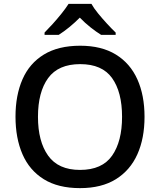

<svg xmlns="http://www.w3.org/2000/svg" viewBox="-20 -961 826 991"><path d="M726 -358Q726 -247 689 -164.5Q652 -82 578 -36Q504 10 393 10Q280 10 206 -36Q132 -82 96 -165Q60 -248 60 -359Q60 -469 96 -551.5Q132 -634 206.5 -679.5Q281 -725 394 -725Q504 -725 578 -679.5Q652 -634 689 -551.5Q726 -469 726 -358ZM176 -358Q176 -231 228.5 -157.5Q281 -84 393 -84Q507 -84 558.5 -157.5Q610 -231 610 -358Q610 -486 558.5 -558Q507 -630 394 -630Q281 -630 228.5 -558Q176 -486 176 -358ZM452 -941Q464 -919 486.5 -891.5Q509 -864 533.5 -837.5Q558 -811 577 -793V-781H502Q476 -797 447 -820Q418 -843 392 -870Q338 -816 283 -781H210V-793Q229 -812 252.5 -838Q276 -864 298 -891.5Q320 -919 334 -941Z"/></svg>

Font: Noto Sans Thaana Medium
Style: Regular
Weight: 500
Designer: David Williams
Foundry: Google Inc.
Version: Version 3.001; ttfautohint (v1.8.4.7-5d5b)